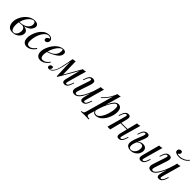

<svg xmlns="http://www.w3.org/2000/svg" viewBox="359 -2428 4254 4254"><g transform="rotate(45 2485.5 -301.5)"><path d="M222.7 -255.4Q178.7 -247.6 139.6 -247.6L123 -248Q112.8 -201.2 112.8 -143.6Q112.8 -85.9 134.3 -44.9Q155.8 -3.9 191.9 -3.9Q228 -3.9 252.7 -26.6Q277.3 -49.3 291.3 -84.2Q305.2 -119.1 305.2 -158.7Q305.2 -198.2 282.7 -224.9Q260.3 -251.5 222.7 -255.4ZM144 -263.7Q207 -263.7 262 -286.4Q316.9 -309.1 349.9 -349.9Q382.8 -390.6 382.8 -433.6Q382.8 -508.8 331.1 -508.8Q296.4 -508.8 255.4 -476.8Q214.4 -444.8 179.2 -388.7Q144 -332.5 127 -264.2Q132.8 -263.7 144 -263.7ZM179.2 14.2Q95.2 14.2 57.1 -33.9Q19 -82 19 -162.1Q19 -242.2 64.9 -328.9Q110.8 -415.5 187.5 -471.7Q264.2 -527.8 350.1 -527.8Q401.9 -527.8 432.4 -506.1Q462.9 -484.4 462.9 -444.3Q462.9 -404.3 423.6 -351.8Q384.3 -299.3 266.1 -265.6Q319.8 -262.2 354.5 -235.6Q389.2 -209 389.2 -163.1Q389.2 -117.2 362.3 -76.9Q335.4 -36.6 287.6 -11.2Q239.7 14.2 179.2 14.2Z M834.5 -362.8Q793 -362.8 793 -407.7Q792.5 -430.7 814.9 -451.2Q837.4 -471.7 868.2 -477.1Q846.7 -507.8 798.3 -507.8Q750.5 -507.8 700.7 -454.1Q650.9 -400.4 619.6 -311Q588.4 -222.2 587.9 -124Q587.9 -75.2 606.4 -51.8Q625 -28.3 658.2 -27.8Q739.3 -27.8 808.1 -127.9L828.1 -120.1Q782.7 -42.5 706.5 -4.9Q667.5 14.2 627 14.2Q565.4 14.2 530.3 -23.4Q495.1 -61.5 495.1 -137.7Q495.1 -213.9 533.2 -307.1Q571.3 -400.4 640.1 -463.9Q709 -527.3 796.9 -527.8Q860.4 -528.3 890.6 -488.3Q905.3 -468.8 905.3 -446.3Q905.3 -423.8 896.5 -404.8Q888.2 -386.2 871.6 -374.5Q855 -362.8 834.5 -362.8Z M1229 -508.8Q1196.8 -508.8 1157.2 -471.4Q1117.7 -434.1 1083.3 -371.8Q1048.8 -309.6 1030.8 -239.7Q1129.4 -274.4 1166.7 -303.7Q1204.1 -333 1224.6 -374.3Q1245.1 -415.5 1245.1 -462.2Q1245.1 -508.8 1229 -508.8ZM1053.2 14.2Q991.2 14.2 956.3 -22.2Q921.4 -58.6 921.4 -130.6Q921.4 -202.6 965.8 -298.1Q1010.3 -393.6 1086.2 -460.7Q1162.1 -527.8 1251 -527.8Q1283.2 -527.8 1304.2 -510.7Q1325.2 -493.7 1325.2 -461.9Q1325.2 -380.9 1234.9 -320.8Q1144.5 -260.7 1026.4 -220.7Q1015.1 -170.9 1015.1 -124Q1015.1 -27.8 1084 -27.8Q1169.4 -27.8 1238.3 -127.9L1254.4 -120.1Q1209 -42.5 1132.8 -4.9Q1093.8 14.2 1053.2 14.2Z M1366.2 -55.2Q1366.2 -27.3 1338.4 -1H1339.4Q1358.9 -2.4 1380.4 -17.1Q1451.7 -64.5 1486.1 -220.2Q1520.5 -376 1542.5 -514.2Q1591.8 -515.6 1624.5 -527.8L1634.3 -122.1L1851.1 -497.6L1855.5 -514.2Q1910.6 -515.6 1947.3 -527.8L1822.3 -85.9Q1814.9 -59.6 1814.9 -48.8Q1814.9 -23.9 1837.4 -23.9Q1880.9 -23.9 1914.6 -126L1926.3 -163.1H1945.3L1920.4 -89.8Q1901.4 -34.2 1870.4 -10Q1839.4 14.2 1813 14.2Q1741.7 14.2 1741.7 -47.4Q1741.7 -66.9 1748.5 -93Q1755.4 -119.1 1757.3 -127L1834.5 -431.6L1581.5 4.9H1562.5L1545.4 -432.1Q1514.6 -236.3 1475.1 -132.3Q1435.5 -28.3 1382.3 1Q1358.4 14.2 1324.2 14.2Q1274.4 14.2 1274.4 -24.9Q1274.4 -58.1 1295.9 -72Q1317.4 -85.9 1341.8 -85.9Q1366.2 -85.9 1366.2 -55.2Z M2366.2 14.2Q2309.1 14.2 2309.1 -47.9Q2309.1 -70.3 2323.2 -126L2355 -251.5Q2277.3 -63.5 2202.1 -11.7Q2164.1 14.6 2121.1 14.2Q2036.6 14.2 2036.6 -63Q2036.6 -94.2 2051.3 -137.2L2147.9 -429.2Q2155.8 -453.6 2155.8 -466.8Q2155.8 -491.2 2132.3 -491.2Q2090.3 -491.2 2055.2 -389.2L2042 -352.1H2022.9L2048.3 -424.8Q2083.5 -527.8 2168.9 -527.8Q2239.3 -527.8 2239.3 -465.8Q2239.3 -438.5 2223.1 -388.2L2127.9 -102.1Q2118.2 -72.8 2118.2 -52.2Q2118.2 -18.1 2153.1 -18.1Q2188 -18.1 2234.6 -73.7Q2281.2 -129.4 2326.4 -229Q2371.6 -328.6 2405.8 -454.6L2420.9 -514.2Q2478 -515.6 2512.2 -527.8L2388.2 -85Q2380.9 -59.6 2380.9 -45.9Q2380.9 -22.9 2402.6 -22.9Q2424.3 -22.9 2442.6 -46.6Q2460.9 -70.3 2480 -125L2493.2 -162.1H2512.2L2487.3 -88.9Q2451.2 14.2 2366.2 14.2Z M2940.9 -496.1Q2912.6 -496.1 2875.5 -450.2Q2838.4 -404.3 2800.3 -328.1Q2762.2 -251 2732.9 -160.2L2707 -68.8Q2719.7 -36.1 2737.3 -22.5Q2754.9 -8.8 2780.3 -8.8Q2833.5 -8.8 2881.3 -75.2Q2929.2 -141.6 2958.5 -236.8Q2987.8 -332 2987.8 -414.1Q2987.8 -496.1 2940.9 -496.1ZM2736.8 181.2Q2631.3 176.8 2599.1 176.8Q2566.9 176.8 2492.2 181.2L2498 160.2Q2543.5 160.2 2560.1 135.7Q2568.8 122.1 2576.2 98.1L2763.2 -568.4Q2733.9 -502 2692.9 -450.2Q2651.9 -398.4 2594.2 -344.2L2583 -356.9Q2630.4 -403.3 2661.6 -439Q2731 -519 2787.1 -652.3L2791 -667Q2845.7 -668.5 2881.8 -681.2L2777.3 -315.4Q2824.7 -426.8 2871.1 -477.5Q2917.5 -528.3 2968.3 -527.8Q3019 -527.8 3046.4 -492.2Q3074.2 -456.5 3074.2 -381.3Q3074.7 -306.6 3038.6 -211.9Q3002.4 -117.2 2935.5 -51.8Q2868.7 13.7 2781.2 14.2Q2753.9 14.2 2731.9 -1Q2710 -16.1 2699.7 -43.5L2662.1 87.9Q2658.2 102.1 2658.2 111.8Q2658.2 138.7 2680.2 149.4Q2702.1 160.2 2743.2 160.2Z M3502.9 14.2Q3445.8 14.6 3445.8 -47.9Q3445.8 -70.3 3460 -126L3493.2 -258.8H3298.3L3232.9 0H3146L3265.6 -429.2Q3272.9 -453.6 3272.9 -466.8Q3272.9 -491.2 3251.5 -491.2Q3230 -491.2 3211.4 -467.5Q3192.9 -443.8 3173.8 -389.2L3160.6 -352.1H3141.6L3167 -424.8Q3202.1 -527.8 3287.6 -527.8Q3345.2 -527.8 3345.2 -468.8Q3345.2 -444.8 3331.1 -388.2L3303.2 -278.8H3498.5L3557.6 -514.2Q3614.7 -515.6 3648.9 -527.8L3524.9 -85Q3517.6 -59.6 3517.6 -45.9Q3518.1 -22.9 3539.6 -22.9Q3561 -22.9 3579.3 -46.6Q3597.7 -70.3 3616.7 -125L3629.9 -162.1H3648.9L3624 -88.9Q3587.9 14.2 3502.9 14.2Z M3811.5 -81.1Q3811 -3.9 3875.5 -3.9Q3904.8 -3.9 3937.3 -24.9Q3969.7 -45.9 3990.7 -84.7Q4011.7 -123.5 4011.7 -173.8Q4011.7 -258.8 3946.8 -258.8Q3919.4 -258.8 3890.6 -243.9Q3861.8 -229 3843.3 -202.6L3838.9 -190.9Q3811.5 -123 3811.5 -81.1ZM4198.7 14.2Q4133.8 14.2 4133.8 -43.5Q4133.8 -72.8 4147.9 -126L4251 -514.2Q4308.1 -515.6 4341.8 -527.8L4217.8 -85Q4210.4 -59.6 4210.4 -45.9Q4210.4 -22.9 4231.9 -22.9Q4253.4 -22.9 4272 -46.6Q4290.5 -70.3 4309.6 -125L4322.8 -162.1H4341.8L4316.9 -88.9Q4296.9 -31.7 4264.9 -8.8Q4232.9 14.2 4198.7 14.2ZM3981 -288.1Q4033.2 -288.1 4062.5 -259.5Q4091.8 -231 4091.8 -183.1Q4091.8 -135.3 4065.2 -89.6Q4038.6 -43.9 3990 -14.9Q3941.4 14.2 3879.9 14.2Q3818.4 14.2 3781.5 -14.4Q3744.6 -43 3744.6 -97.7Q3744.6 -152.3 3771 -220.2L3851.6 -429.2Q3860.4 -452.6 3860.4 -466.3Q3859.9 -491.2 3837.4 -491.2Q3814.9 -491.2 3796.6 -466.8Q3778.3 -442.4 3759.8 -389.2L3746.6 -352.1H3727.5L3752.9 -424.8Q3771.5 -480 3804.2 -503.9Q3836.9 -527.8 3873.5 -527.8Q3938 -527.8 3938 -473.1Q3938 -441.4 3917 -388.2L3856.9 -236.3Q3908.7 -288.1 3981 -288.1Z M4762.7 14.2Q4705.6 14.2 4705.6 -47.9Q4705.6 -70.3 4719.7 -126L4751.5 -251.5Q4673.8 -63.5 4598.6 -11.7Q4560.5 14.6 4517.6 14.2Q4433.1 14.2 4433.1 -63Q4433.1 -94.2 4447.8 -137.2L4544.4 -429.2Q4552.2 -453.6 4552.2 -466.8Q4552.2 -491.2 4528.8 -491.2Q4486.8 -491.2 4451.7 -389.2L4438.5 -352.1H4419.4L4444.8 -424.8Q4480 -527.8 4565.4 -527.8Q4635.7 -527.8 4635.7 -465.8Q4635.7 -438.5 4619.6 -388.2L4524.4 -102.1Q4514.6 -72.8 4514.6 -52.2Q4514.6 -18.1 4549.8 -18.1Q4585 -18.1 4630.9 -73.7Q4677.7 -129.4 4722.7 -229Q4767.6 -328.6 4802.2 -454.6L4817.4 -514.2Q4874.5 -515.6 4908.7 -527.8L4784.7 -85Q4777.3 -59.6 4777.3 -45.9Q4777.3 -22.9 4798.8 -22.9Q4820.3 -23.4 4838.9 -46.9Q4857.4 -70.3 4876.5 -125L4889.6 -162.1H4908.7L4883.8 -88.9Q4847.7 14.2 4762.7 14.2ZM4820.3 -677.7Q4910.2 -705.1 4955.6 -772L4970.7 -761.2Q4926.3 -700.7 4863.8 -671.9Q4801.8 -643.1 4744.1 -643.1Q4686.5 -643.1 4646.5 -660.6Q4606.4 -678.2 4606.9 -717.8Q4607.4 -756.8 4640.6 -775.4Q4656.2 -784.2 4673.8 -784.2Q4716.8 -784.2 4716.8 -742.2Q4716.8 -720.7 4704.1 -705.1Q4691.4 -689.5 4669.9 -683.1Q4689 -665 4734.4 -665Q4779.8 -665 4820.3 -677.7Z"/></g></svg>

Font: PlayfairDisplay-Italic
Style: Italic
Weight: 400
Italic angle: -14°
Designer: Claus Eggers Sørensen
Foundry: Claus Eggers Sørensen
Version: Version 1.002;PS 001.002;hotconv 1.0.70;makeotf.lib2.5.58329